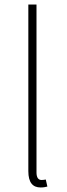

<svg xmlns="http://www.w3.org/2000/svg" viewBox="-20 -814 294 847"><path d="M159 13C174 13 180 11 189 9L182 -22C171 -20 167 -20 163 -20C149 -20 141 -31 141 -53V-794H105V-59C105 -8 125 13 159 13Z"/></svg>

Font: Noto Sans T Chinese Thin
Style: Regular
Weight: 100
Designer: Ryoko NISHIZUKA (kana & ideographs); Paul D. Hunt (Latin, Greek & Cyrillic); Wenlong ZHANG (bopomofo); Sandoll Communica
Foundry: Adobe Systems Incorporated
Version: Version 1.000;PS 1;hotconv 1.0.78;makeotf.lib2.5.61930